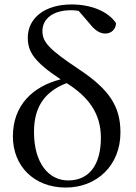

<svg xmlns="http://www.w3.org/2000/svg" viewBox="-20 -829 614 864"><path d="M276 15C415 15 522 -84 522 -233C522 -350 472 -426 337 -516C197 -609 171 -641 171 -689C171 -748 223 -783 300 -783C312 -783 323 -782 334 -780L384 -722C408 -691 431 -678 454 -678C482 -678 502 -699 502 -725C468 -776 393 -809 302 -809C183 -809 105 -749 105 -659C105 -595 136 -549 253 -472C127 -440 38 -355 38 -215C38 -83 132 15 276 15ZM280 -455C378 -393 434 -319 434 -209C434 -87 381 -17 287 -17C199 -17 133 -95 133 -235C133 -335 170 -413 280 -455Z"/></svg>

Font: Noto Serif HK Medium
Style: Regular
Weight: 500
Designer: Ryoko NISHIZUKA 西塚涼子 (kana & ideographs); Frank Grießhammer (Latin, Greek & Cyrillic); Wenlong ZHANG 张文龙 (bopomofo); San
Foundry: Adobe
Version: Version 2.001;hotconv 1.1.0;makeotfexe 2.6.0